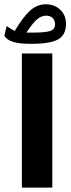

<svg xmlns="http://www.w3.org/2000/svg" viewBox="-36 -870 328 890"><path d="M206.5 -622.1V-0.5H65.4V-622.1ZM-16.1 -704.1 -4.9 -749.5Q2.9 -743.2 12.7 -737.5Q22.5 -731.9 32.2 -726.6Q71.3 -792 103.8 -821Q136.2 -850.1 176.3 -850.1Q217.3 -850.1 243.7 -824.5Q270 -798.8 270 -759.8Q270 -708 233.4 -687.5Q196.8 -667 112.8 -667H100.6Q55.2 -667 25.9 -675.5Q-3.4 -684.1 -16.1 -704.1ZM111.8 -718.8Q175.8 -718.8 197.5 -726.6Q219.2 -734.4 219.2 -757.8Q219.2 -774.9 208.3 -786.1Q197.3 -797.4 178.7 -797.4Q155.3 -797.4 135.3 -780Q115.2 -762.7 86.4 -718.8Z"/></svg>

Font: Vazirmatn FD NL Black
Style: Regular
Weight: 900
Designer: Saber Rastikerdar
Foundry: Saber Rastikerdar
Version: Version 33.003